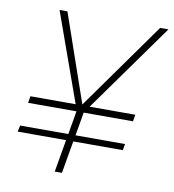

<svg xmlns="http://www.w3.org/2000/svg" viewBox="-79 -770 761 840"><g transform="rotate(10 301.0 -350.0)"><path d="M565 -699 288 -310 153 -700H118L259 -306H58L53 -276H268L250 -172H36L30 -144H245L220 0H252L277 -144H497L502 -172H282L300 -276H519L524 -306H321L602 -699Z"/></g></svg>

Font: Jost* 200 Thin Italic
Style: Italic
Weight: 200
Italic angle: -10°
Version: Version 3.200; ttfautohint (v0.97) -l 8 -r 50 -G 200 -x 14 -